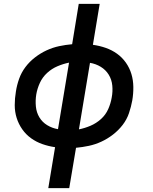

<svg xmlns="http://www.w3.org/2000/svg" viewBox="-20 -755 790 990"><path d="M229 215 264 4Q230 -1 198.5 -12Q167 -23 140.5 -42Q114 -61 95 -88Q76 -115 66 -146.5Q56 -178 56 -213Q56 -248 62 -283Q67 -316 78.5 -348.5Q90 -381 111 -409Q132 -437 160.5 -459Q189 -481 220.5 -495.5Q252 -510 285 -517Q318 -524 352 -527L386 -735H494L459 -524Q494 -519 525.5 -508Q557 -497 583.5 -478Q610 -459 629 -432Q648 -405 657.5 -373.5Q667 -342 667.5 -307Q668 -272 662 -237Q656 -204 645 -171.5Q634 -139 612.5 -111Q591 -83 562.5 -61Q534 -39 502.5 -24.5Q471 -10 438 -3Q405 4 372 7L337 215ZM279 -89 336 -432Q306 -426 276.5 -413.5Q247 -401 223 -379Q199 -357 185.5 -327.5Q172 -298 167 -268Q162 -237 165 -206Q168 -175 183 -150Q198 -125 223.5 -109.5Q249 -94 279 -89ZM387 -88Q417 -94 446.5 -106.5Q476 -119 500.5 -141Q525 -163 538 -192.5Q551 -222 556 -252Q562 -283 559 -314Q556 -345 540.5 -370Q525 -395 499.5 -410.5Q474 -426 444 -431Z"/></svg>

Font: Iosevka Etoile Semibold
Style: Italic
Weight: 600
Italic angle: -9°
Designer: Belleve Invis
Foundry: Belleve Invis
Version: Version 22.1.2; ttfautohint (v1.8.4)